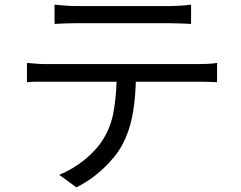

<svg xmlns="http://www.w3.org/2000/svg" viewBox="-20 -760 1040 827"><path d="M710 -660H306Q281 -660 257.5 -659Q234 -658 215 -657V-740Q236 -738 258.5 -736Q281 -734 305 -734H710Q731 -734 756 -735.5Q781 -737 803 -740V-657Q781 -658 756.5 -659Q732 -660 710 -660ZM183 -484H837Q853 -484 875 -485Q897 -486 915 -489V-406Q898 -407 876.5 -407.5Q855 -408 837 -408H565Q563 -327 549.5 -258.5Q536 -190 506 -135Q479 -85 426 -35Q373 15 309 47L235 -7Q294 -31 344.5 -72Q395 -113 424 -160Q457 -212 468.5 -275Q480 -338 482 -408H183Q160 -408 138 -408Q116 -408 96 -406V-489Q116 -487 138 -485.5Q160 -484 183 -484Z"/></svg>

Font: Noto IKEA Simplified Chinese
Style: Regular
Weight: 400
Designer: Monotype Design Team
Foundry: Monotype Imaging Inc.
Version: Version 1.100